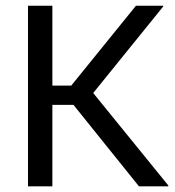

<svg xmlns="http://www.w3.org/2000/svg" viewBox="-20 -660 619 680"><path d="M165.5 -288.6V0H79.1V-639.6H165.5V-356.9H232.4L461.4 -639.6H557.1L558.6 -637.7L310.1 -330.6L576.7 -2.4L575.2 0H472.2L240.2 -288.6Z"/></svg>

Font: Yantramanav
Style: Regular
Weight: 400
Version: Version 1.000;PS 1.0;hotconv 1.0.72;makeotf.lib2.5.5900; ttf